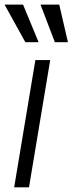

<svg xmlns="http://www.w3.org/2000/svg" viewBox="-22 -803 312 823"><path d="M38.7 0 129.6 -545.5H193.2L102.3 0ZM213.1 -622.2 151.6 -783.4H231.9L269.2 -622.2ZM86.6 -622.2 -2.5 -783.4H76.7L143.5 -622.2Z"/></svg>

Font: Inter Light  BETA
Style: Italic
Weight: 300
Italic angle: 9.39999°
Designer: Rasmus Andersson
Foundry: rsms
Version: Version 3.011;git-f93a4a705